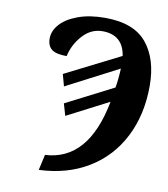

<svg xmlns="http://www.w3.org/2000/svg" viewBox="-82 -794 767 874"><g transform="rotate(10 301.0 -357.0)"><path d="M172 -62Q371 -72 424 -352L232 -253L216 -308L435 -420Q442 -460 444 -509L203 -384L188 -439L442 -567Q435 -614 407.5 -638Q380 -662 333 -662Q280 -662 241.5 -619.5Q203 -577 191 -522Q142 -522 121.5 -538Q101 -554 101 -588Q101 -623 128.5 -654Q156 -685 209 -704.5Q262 -724 334 -724Q467 -724 527 -651Q587 -578 587 -454Q587 -320 534 -216.5Q481 -113 383.5 -54Q286 5 156 10Z"/></g></svg>

Font: Noto Serif Narrow
Style: Bold Italic
Weight: 700
Width: 4
Italic angle: -12°
Designer: Monotype Design Team
Foundry: Monotype Imaging Inc.
Version: Version 1.001